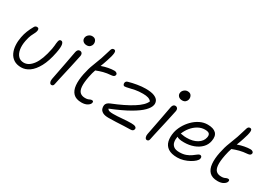

<svg xmlns="http://www.w3.org/2000/svg" viewBox="-4 -1456 3066 2212"><g transform="rotate(30 1529.5 -349.5)"><path d="M246 10Q186 10 147 -15.5Q108 -41 88 -84.5Q68 -128 65 -181.5Q62 -235 73 -291Q82 -338 98.5 -379.5Q115 -421 140 -465Q151 -486 174 -486Q190 -486 196 -475.5Q202 -465 199 -448Q195 -427 184.5 -409Q174 -391 161.5 -362.5Q149 -334 138 -281Q125 -216 133.5 -164Q142 -112 170.5 -82Q199 -52 245 -52Q311 -52 364.5 -125Q418 -198 449 -354Q454 -382 455.5 -399Q457 -416 458 -430Q459 -444 463 -461Q466 -474 472 -481.5Q478 -489 492 -489Q515 -489 522.5 -454.5Q530 -420 514 -340Q490 -218 448 -140.5Q406 -63 354 -26.5Q302 10 246 10Z M650 11Q633 11 625 -8.5Q617 -28 622 -53Q638 -137 649.5 -195Q661 -253 669 -296Q677 -339 684 -376.5Q691 -414 699 -456Q703 -474 712.5 -485Q722 -496 738 -496Q756 -496 766.5 -483Q777 -470 773 -445Q768 -422 759 -379.5Q750 -337 738.5 -285Q727 -233 715 -181Q703 -129 693.5 -85.5Q684 -42 679 -17Q674 11 650 11ZM772 -588Q740 -588 721.5 -608Q703 -628 709 -657Q714 -680 734 -696Q754 -712 778 -712Q813 -712 827.5 -688.5Q842 -665 836 -636Q833 -620 817.5 -604Q802 -588 772 -588Z M1050 13Q977 13 940.5 -24Q904 -61 897.5 -127.5Q891 -194 909 -282Q926 -365 950.5 -425.5Q975 -486 995 -544Q1011 -593 1020 -623.5Q1029 -654 1037 -679Q1041 -690 1048 -698Q1055 -706 1071 -706Q1097 -706 1094 -668Q1091 -630 1066 -557Q1057 -529 1048.5 -506Q1040 -483 1032 -463L1036 -464Q1074 -478 1118.5 -486.5Q1163 -495 1198 -495Q1218 -495 1229.5 -484.5Q1241 -474 1238 -460Q1233 -435 1197 -432Q1134 -427 1091 -415.5Q1048 -404 1005 -387Q1004 -387 1004 -387Q996 -365 989.5 -340.5Q983 -316 977 -286Q960 -199 964.5 -148Q969 -97 993.5 -75Q1018 -53 1061 -53Q1086 -53 1099 -58Q1112 -63 1121.5 -67.5Q1131 -72 1144 -72Q1167 -72 1162 -47Q1158 -25 1128 -6Q1098 13 1050 13Z M1410 10Q1358 10 1331 -5.5Q1304 -21 1296 -44.5Q1288 -68 1292 -92Q1295 -107 1307.5 -120.5Q1320 -134 1345 -144Q1503 -207 1604 -270.5Q1705 -334 1728 -393Q1712 -413 1685 -421.5Q1658 -430 1616 -430Q1559 -430 1515 -421.5Q1471 -413 1438.5 -404.5Q1406 -396 1386 -396Q1377 -396 1370.5 -407Q1364 -418 1366 -432Q1369 -445 1375.5 -451.5Q1382 -458 1397 -462Q1445 -476 1504.5 -486Q1564 -496 1613 -496Q1689 -496 1729.5 -479Q1770 -462 1783 -435.5Q1796 -409 1790 -380Q1782 -341 1737.5 -295.5Q1693 -250 1600.5 -196.5Q1508 -143 1356 -82Q1365 -65 1384 -60.5Q1403 -56 1433 -56Q1486 -56 1549.5 -62Q1613 -68 1669 -68Q1709 -68 1725.5 -57.5Q1742 -47 1739 -30Q1734 0 1697 0Q1659 0 1609.5 2.5Q1560 5 1508 7.5Q1456 10 1410 10Z M1920 11Q1903 11 1895 -8.5Q1887 -28 1892 -53Q1908 -137 1919.5 -195Q1931 -253 1939 -296Q1947 -339 1954 -376.5Q1961 -414 1969 -456Q1973 -474 1982.5 -485Q1992 -496 2008 -496Q2026 -496 2036.5 -483Q2047 -470 2043 -445Q2038 -422 2029 -379.5Q2020 -337 2008.5 -285Q1997 -233 1985 -181Q1973 -129 1963.5 -85.5Q1954 -42 1949 -17Q1944 11 1920 11ZM2042 -588Q2010 -588 1991.5 -608Q1973 -628 1979 -657Q1984 -680 2004 -696Q2024 -712 2048 -712Q2083 -712 2097.5 -688.5Q2112 -665 2106 -636Q2103 -620 2087.5 -604Q2072 -588 2042 -588Z M2322 10Q2243 10 2199.5 -19.5Q2156 -49 2143.5 -101Q2131 -153 2144 -220Q2154 -268 2181 -316.5Q2208 -365 2248 -405.5Q2288 -446 2337 -470.5Q2386 -495 2440 -495Q2517 -495 2552 -460Q2587 -425 2573 -354Q2563 -300 2524.5 -261Q2486 -222 2428.5 -201Q2371 -180 2303 -180Q2263 -180 2240 -185.5Q2217 -191 2207 -200Q2199 -160 2205.5 -127Q2212 -94 2237.5 -74.5Q2263 -55 2312 -55Q2363 -55 2400 -69Q2437 -83 2463 -102Q2489 -121 2507 -135Q2525 -149 2537 -149Q2551 -149 2558 -139Q2565 -129 2561 -111Q2557 -93 2535 -72.5Q2513 -52 2478.5 -33Q2444 -14 2403.5 -2Q2363 10 2322 10ZM2227 -249Q2238 -249 2254 -245Q2270 -241 2303 -241Q2386 -241 2441 -274.5Q2496 -308 2507 -363Q2514 -396 2499.5 -412.5Q2485 -429 2441 -429Q2394 -429 2350.5 -404.5Q2307 -380 2273.5 -339Q2240 -298 2221 -249Z M2861 13Q2788 13 2751.5 -24Q2715 -61 2708.5 -127.5Q2702 -194 2720 -282Q2737 -365 2761.5 -425.5Q2786 -486 2806 -544Q2822 -593 2831 -623.5Q2840 -654 2848 -679Q2852 -690 2859 -698Q2866 -706 2882 -706Q2908 -706 2905 -668Q2902 -630 2877 -557Q2868 -529 2859.5 -506Q2851 -483 2843 -463L2847 -464Q2885 -478 2929.5 -486.5Q2974 -495 3009 -495Q3029 -495 3040.5 -484.5Q3052 -474 3049 -460Q3044 -435 3008 -432Q2945 -427 2902 -415.5Q2859 -404 2816 -387Q2815 -387 2815 -387Q2807 -365 2800.5 -340.5Q2794 -316 2788 -286Q2771 -199 2775.5 -148Q2780 -97 2804.5 -75Q2829 -53 2872 -53Q2897 -53 2910 -58Q2923 -63 2932.5 -67.5Q2942 -72 2955 -72Q2978 -72 2973 -47Q2969 -25 2939 -6Q2909 13 2861 13Z"/></g></svg>

Font: Shantell Sans Normal
Style: Italic
Weight: 300
Italic angle: -11.31°
Designer: Stephen Nixon, Anya Danilova, Shantell Martin
Foundry: Arrow Type
Version: Version 1.008;[a672d596b]